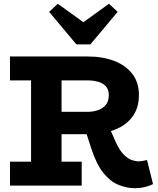

<svg xmlns="http://www.w3.org/2000/svg" viewBox="-20 -986 838 1020"><path d="M251 -273V-392H449Q472 -392 497 -399.5Q522 -407 540 -426.5Q558 -446 558 -481Q558 -512 541 -529Q524 -546 498.5 -552.5Q473 -559 449 -559H33V-686H444Q525 -686 586.5 -662.5Q648 -639 683 -593.5Q718 -548 718 -481Q718 -413 684 -366.5Q650 -320 589 -296.5Q528 -273 448 -273ZM33 0V-127H414V0ZM145 -70V-613H307V-70ZM695 14Q651 13 608.5 -4.5Q566 -22 529.5 -67Q493 -112 466 -194L435 -289L562 -306L592 -238Q614 -188 637 -165Q660 -142 680.5 -135.5Q701 -129 714 -129Q730 -129 740.5 -131.5Q751 -134 761 -136L793 -8Q774 2 748.5 8Q723 14 695 14ZM559 -966 605 -923 460 -750H386L241 -923L287 -966L423 -868Z"/></svg>

Font: BioRhyme ExtraBold ExtraBold
Style: Regular
Weight: 800
Version: Version 1.600;gftools[0.9.33]